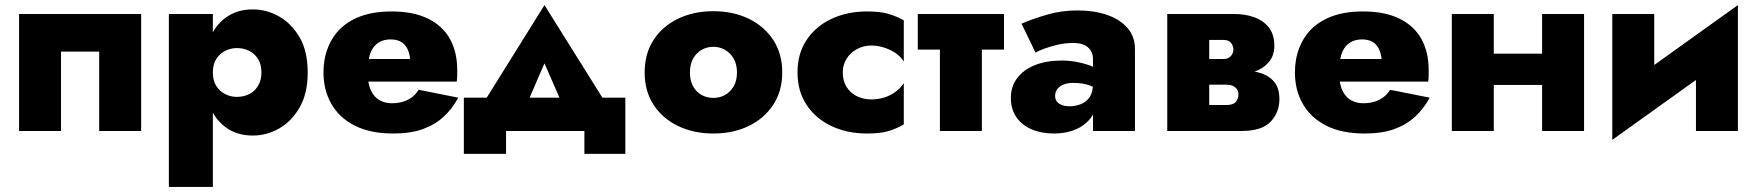

<svg xmlns="http://www.w3.org/2000/svg" viewBox="-20 -515 6910 755"><path d="M535 -460H55V0H220V-312H370V0H535Z M817 220V-460H644V220ZM1190 -230Q1190 -313 1158.5 -367.5Q1127 -422 1078 -450Q1029 -478 974 -478Q913 -478 869.5 -447Q826 -416 803.5 -360.5Q781 -305 781 -230Q781 -156 803.5 -100Q826 -44 869.5 -13Q913 18 974 18Q1029 18 1078 -10Q1127 -38 1158.5 -93Q1190 -148 1190 -230ZM1008 -230Q1008 -200 995 -178Q982 -156 960 -145Q938 -134 911 -134Q888 -134 866.5 -144.5Q845 -155 831 -176Q817 -197 817 -230Q817 -263 831 -284Q845 -305 866.5 -315.5Q888 -326 911 -326Q938 -326 960 -315Q982 -304 995 -282.5Q1008 -261 1008 -230Z M1347 -194H1776Q1778 -208 1778 -220Q1778 -232 1778 -238Q1778 -311 1749 -362.5Q1720 -414 1662.5 -442Q1605 -470 1520 -470Q1441 -470 1385.5 -446Q1330 -422 1298 -379Q1266 -336 1256 -279Q1254 -267 1253 -255Q1252 -243 1252 -230Q1252 -161 1283 -106.5Q1314 -52 1375 -21Q1436 10 1526 10Q1595 10 1643 -7.5Q1691 -25 1725 -56.5Q1759 -88 1782 -131L1626 -162Q1616 -145 1601 -133.5Q1586 -122 1566 -115.5Q1546 -109 1520 -109Q1495 -109 1473.5 -120.5Q1452 -132 1439 -158.5Q1426 -185 1426 -230L1428 -252Q1428 -287 1438.5 -311Q1449 -335 1468.5 -347.5Q1488 -360 1516 -360Q1540 -360 1556 -351Q1572 -342 1581 -325Q1590 -308 1593 -283H1347Z M2121 -266 2224 -30 2387 -70 2121 -495 1856 -70 2019 -30ZM2278 0V90H2439V-131H1804V90H1970V0Z M2515 -230Q2515 -157 2550 -103Q2585 -49 2646.5 -19.5Q2708 10 2785 10Q2863 10 2924 -19.5Q2985 -49 3020.5 -103Q3056 -157 3056 -230Q3056 -304 3020.5 -358Q2985 -412 2924 -441.5Q2863 -471 2785 -471Q2708 -471 2646.5 -441.5Q2585 -412 2550 -358Q2515 -304 2515 -230ZM2693 -230Q2693 -262 2705.5 -284.5Q2718 -307 2739 -319Q2760 -331 2785 -331Q2810 -331 2831 -319Q2852 -307 2865 -284.5Q2878 -262 2878 -230Q2878 -198 2865 -175.5Q2852 -153 2831 -141.5Q2810 -130 2785 -130Q2760 -130 2739 -141.5Q2718 -153 2705.5 -175.5Q2693 -198 2693 -230Z M3294 -230Q3294 -260 3309 -284Q3324 -308 3350 -322Q3376 -336 3406 -336Q3427 -336 3451 -329.5Q3475 -323 3497.5 -309Q3520 -295 3534 -273V-435Q3510 -449 3477 -459.5Q3444 -470 3390 -470Q3311 -470 3249 -440.5Q3187 -411 3151.5 -357.5Q3116 -304 3116 -230Q3116 -157 3151.5 -103Q3187 -49 3249 -19.5Q3311 10 3390 10Q3444 10 3477 -0.5Q3510 -11 3534 -26V-188Q3520 -167 3499.5 -152.5Q3479 -138 3455 -131Q3431 -124 3406 -124Q3376 -124 3350 -136.5Q3324 -149 3309 -173Q3294 -197 3294 -230Z M3589 -460V-320H3928V-460ZM3676 -440V0H3841V-440Z M4129 -138Q4129 -153 4137.5 -164.5Q4146 -176 4162 -182.5Q4178 -189 4199 -189Q4237 -189 4262 -180Q4287 -171 4311 -153V-231Q4300 -243 4275.5 -253.5Q4251 -264 4219 -270.5Q4187 -277 4155 -277Q4095 -277 4050 -259Q4005 -241 3980 -208Q3955 -175 3955 -130Q3955 -86 3976.5 -54.5Q3998 -23 4036.5 -6.5Q4075 10 4125 10Q4173 10 4211 -6.5Q4249 -23 4271.5 -54.5Q4294 -86 4294 -130L4278 -188Q4278 -153 4265 -133.5Q4252 -114 4230.5 -105.5Q4209 -97 4185 -97Q4170 -97 4157 -101.5Q4144 -106 4136.5 -115Q4129 -124 4129 -138ZM4052 -308Q4063 -315 4086 -323.5Q4109 -332 4138.5 -339Q4168 -346 4201 -346Q4239 -346 4258.5 -328.5Q4278 -311 4278 -283V0H4443V-322Q4443 -371 4413.5 -405Q4384 -439 4333 -456.5Q4282 -474 4217 -474Q4155 -474 4098 -457.5Q4041 -441 3997 -422Z M4669 -240V-182H4802Q4816 -182 4825 -178.5Q4834 -175 4839.5 -169.5Q4845 -164 4847.5 -157.5Q4850 -151 4850 -143Q4850 -128 4840 -115Q4830 -102 4802 -102H4669V0H4863Q4942 0 4976.5 -36.5Q5011 -73 5011 -125Q5011 -170 4989 -195Q4967 -220 4929 -230Q4891 -240 4843 -240ZM4669 -220H4833Q4876 -220 4911.5 -232.5Q4947 -245 4969 -270.5Q4991 -296 4991 -335Q4991 -380 4969 -407.5Q4947 -435 4911.5 -447.5Q4876 -460 4833 -460H4669V-358H4792Q4811 -358 4820.5 -346.5Q4830 -335 4830 -320Q4830 -313 4827.5 -306.5Q4825 -300 4820 -294.5Q4815 -289 4808.5 -286Q4802 -283 4792 -283H4669ZM4570 -460V0H4735V-460Z M5167 -194H5596Q5598 -208 5598 -220Q5598 -232 5598 -238Q5598 -311 5569 -362.5Q5540 -414 5482.5 -442Q5425 -470 5340 -470Q5261 -470 5205.5 -446Q5150 -422 5118 -379Q5086 -336 5076 -279Q5074 -267 5073 -255Q5072 -243 5072 -230Q5072 -161 5103 -106.5Q5134 -52 5195 -21Q5256 10 5346 10Q5415 10 5463 -7.5Q5511 -25 5545 -56.5Q5579 -88 5602 -131L5446 -162Q5436 -145 5421 -133.5Q5406 -122 5386 -115.5Q5366 -109 5340 -109Q5315 -109 5293.5 -120.5Q5272 -132 5259 -158.5Q5246 -185 5246 -230L5248 -252Q5248 -287 5258.5 -311Q5269 -335 5288.5 -347.5Q5308 -360 5336 -360Q5360 -360 5376 -351Q5392 -342 5401 -325Q5410 -308 5413 -283H5167Z M5736 -181H6116V-304H5736ZM6044 -460V0H6209V-460ZM5689 -460V0H5854V-460Z M6809 -315 6814 -495 6325 -145 6320 35ZM6485 -460H6320V35L6485 -115ZM6814 -495 6649 -345V0H6814Z"/></svg>

Font: Jost ExtraBold
Style: Regular
Weight: 800
Version: Version 3.710